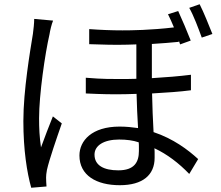

<svg xmlns="http://www.w3.org/2000/svg" viewBox="-20 -838 1040 904"><path d="M871 -801C892 -764 914 -705 930 -661L980 -678C964 -718 939 -781 920 -818ZM879 -486C823 -479 763 -474 695 -470V-631C742 -634 783 -637 822 -641V-647L828 -629L878 -647C862 -688 837 -747 819 -786L771 -771C780 -752 790 -732 799 -709C690 -696 596 -695 557 -695C506 -695 454 -697 400 -701V-630C477 -627 521 -627 536 -627C565 -627 594 -628 622 -629V-467C595 -466 571 -466 544 -466C517 -466 464 -465 384 -472V-398C464 -394 512 -394 528 -394C560 -394 592 -395 623 -396C624 -344 627 -286 630 -235C602 -239 574 -242 543 -242C412 -242 354 -175 354 -106C354 -12 434 34 544 34C652 34 708 -14 708 -95V-116C708 -123 708 -131 707 -140C767 -112 822 -70 871 -19L913 -89C865 -133 796 -185 703 -216C700 -273 697 -337 696 -398C764 -402 827 -406 879 -413ZM141 -749C141 -728 138 -702 135 -679C122 -598 90 -413 90 -268C90 -131 107 -26 127 46L199 40C198 25 197 13 197 -2C197 -10 198 -23 201 -38C212 -87 247 -188 271 -257L229 -290C213 -250 189 -189 173 -144C166 -193 164 -233 164 -281C164 -392 192 -585 213 -676C216 -695 223 -725 230 -741ZM634 -127C634 -75 613 -36 537 -36C469 -36 425 -59 425 -110C425 -153 469 -181 541 -181C576 -181 606 -177 633 -168C634 -160 634 -153 634 -146Z"/></svg>

Font: Spoqa Han Sans Neo Regular
Style: Regular
Weight: 400
Designer: [Spoqa Han Sans Neo] Dong-huui Kim  Younghwa Kang  Yujin Lee  [Noto Sans] Ryoko NISHIZUKA  (kana & ideographs); Paul D. 
Foundry: Spoqa (http://www.spoqa-han-sans.com)
Version: Version 1.000